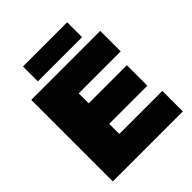

<svg xmlns="http://www.w3.org/2000/svg" viewBox="-238 -1023 1167 1167"><g transform="rotate(-45 345.0 -440.0)"><path d="M652 0H50V-701H643V-525H282V-439H610V-263H282V-176H652ZM538 -752H158V-880H538Z"/></g></svg>

Font: Argentum Novus Black
Style: Regular
Weight: 900
Designer: Julieta Ulanovsky (font) & Cristiano Sobral (main changes)
Foundry: Julieta Ulanovsky (font) & Cristiano Sobral (main changes)
Version: Version 3.00;November 27, 2020;FontCreator 13.0.0.2655 64-bi